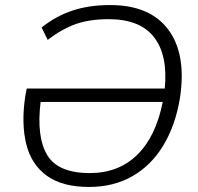

<svg xmlns="http://www.w3.org/2000/svg" viewBox="-20 -733 783 761"><path d="M333 8Q227 8 165.5 -36.5Q104 -81 84 -162Q64 -243 80 -351L86 -382H633Q646 -514 590.5 -585.5Q535 -657 411 -657Q336 -657 281.5 -638Q227 -619 169 -575L145 -624Q201 -669 267 -691Q333 -713 416 -713Q575 -713 647.5 -615Q720 -517 693 -343Q675 -235 627 -156Q579 -77 504.5 -34.5Q430 8 333 8ZM336 -47Q450 -47 524 -119.5Q598 -192 625 -329H141Q124 -192 166.5 -119.5Q209 -47 336 -47Z"/></svg>

Font: Mulish Light
Style: Italic
Weight: 300
Italic angle: -9°
Designer: Vernon Adams
Foundry: Vernon Adams
Version: Version 3.603; ttfautohint (v1.8.3)